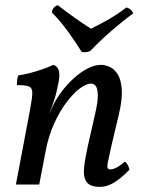

<svg xmlns="http://www.w3.org/2000/svg" viewBox="-20 -720 558 749"><path d="M42 0 97 -291Q106 -338 106 -358Q106 -378 92 -383Q78 -388 46 -388Q46 -399 47 -409Q48 -419 52 -426Q68 -428 94.5 -434.5Q121 -441 147.5 -450.5Q174 -460 188 -467Q204 -462 209 -446Q214 -430 209 -402Q201 -359 192 -331Q183 -303 172 -278L158 -130L133 0ZM374 -467Q390 -467 408 -459Q426 -451 439 -430.5Q452 -410 455 -372Q458 -334 444 -275L415 -153Q405 -108 401 -88.5Q397 -69 400 -64Q403 -59 411 -59Q422 -59 438.5 -68.5Q455 -78 467 -90Q475 -83 479 -75.5Q483 -68 485 -58Q452 -24 424.5 -7.5Q397 9 370 9Q331 9 317.5 -10.5Q304 -30 308 -66.5Q312 -103 323 -152L350 -271Q362 -322 361.5 -348.5Q361 -375 353.5 -384.5Q346 -394 335 -394Q317 -394 291.5 -375Q266 -356 239.5 -321Q213 -286 191 -237.5Q169 -189 158 -130L150 -230L188 -311Q200 -335 220.5 -362.5Q241 -390 266.5 -413.5Q292 -437 320 -452Q348 -467 374 -467ZM299 -517Q277 -553 247 -594.5Q217 -636 182 -672Q184 -683 189.5 -689.5Q195 -696 205 -700Q236 -676 271 -651Q306 -626 335 -608Q378 -629 411.5 -649Q445 -669 473 -691Q482 -689 489 -683Q496 -677 500 -668Q460 -639 415.5 -600.5Q371 -562 332 -521Q323 -517 314 -516.5Q305 -516 299 -517Z"/></svg>

Font: Vollkorn
Style: Italic
Weight: 400
Italic angle: -11°
Designer: Friedrich Althausen
Foundry: Friedrich Althausen
Version: Version 5.001